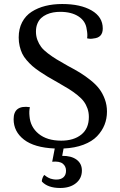

<svg xmlns="http://www.w3.org/2000/svg" viewBox="-20 -727 597 957"><path d="M513.2 -170.9Q513.2 -135.7 501 -105Q488.8 -74.2 463.9 -48.1Q439 -22 396 -5.6Q353 10.7 296.9 13.2L290 49.8Q335.4 49.3 361.8 68.8Q388.2 88.4 388.2 123Q388.2 162.1 358.6 186Q329.1 210 279.8 210Q218.8 210 189 178.2Q187.5 171.4 192.1 159.7Q196.8 147.9 201.2 145Q201.7 145.5 205.8 148.7Q210 151.9 212.4 153.6Q214.8 155.3 220.5 158.4Q226.1 161.6 231.4 163.3Q236.8 165 244.6 166.5Q252.4 168 261.2 168Q283.7 168 296.4 156.5Q309.1 145 309.1 124Q309.1 101.6 292.7 88.6Q276.4 75.7 240.2 79.1L252.9 13.2Q150.9 8.8 99.4 -31.2Q47.9 -71.3 47.9 -132.8Q47.9 -204.6 128.9 -192.9Q124.5 -172.4 127 -148.9Q130.9 -94.2 172.6 -60.1Q214.4 -25.9 285.2 -25.9Q347.7 -25.9 385.3 -56.2Q422.9 -86.4 422.9 -144Q422.9 -167 416 -186.3Q409.2 -205.6 397.9 -220.9Q386.7 -236.3 365.7 -253.2Q344.7 -270 323.5 -283.2Q302.2 -296.4 268.1 -315.9Q238.8 -332 219.7 -343.5Q200.7 -355 178.2 -370.1Q155.8 -385.3 141.6 -397.7Q127.4 -410.2 113 -426.8Q98.6 -443.4 90.8 -459.7Q83 -476.1 78.1 -496.6Q73.2 -517.1 73.2 -540Q73.2 -583.5 90.3 -616.2Q107.4 -648.9 137.9 -668.5Q168.5 -688 206.5 -697.5Q244.6 -707 290 -707Q381.3 -707 436.8 -674.8Q492.2 -642.6 492.2 -585Q492.2 -539.1 445.8 -535.2Q430.7 -531.7 414.1 -536.1Q417.5 -554.7 412.1 -581.1Q407.2 -621.6 371.8 -644.8Q336.4 -668 279.8 -668Q261.7 -668 245.1 -665Q228.5 -662.1 212.6 -655Q196.8 -647.9 185.1 -637Q173.3 -626 166.3 -608.9Q159.2 -591.8 159.2 -569.8Q159.2 -546.9 166.5 -527.6Q173.8 -508.3 185.1 -493.2Q196.3 -478 218.5 -461.2Q240.7 -444.3 261.5 -431.6Q282.2 -418.9 317.9 -398.9Q354 -379.9 379.4 -364.3Q404.8 -348.6 431.9 -326.9Q459 -305.2 475.3 -283.4Q491.7 -261.7 502.4 -232.7Q513.2 -203.6 513.2 -170.9Z"/></svg>

Font: Arima Madurai Medium
Style: Regular
Weight: 500
Designer: Joana Correia and Natanael Gama
Foundry: NDISCOVER
Version: Version 1.019;PS 001.019;hotconv 1.0.88;makeotf.lib2.5.64775